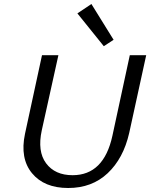

<svg xmlns="http://www.w3.org/2000/svg" viewBox="-20 -934 751 960"><path d="M499 -703 367 -867 437 -914 548 -735ZM321 6Q201 6 140 -68Q79 -142 105 -265L190 -658H272L189 -283Q166 -177 210.5 -117.5Q255 -58 343 -58Q499 -58 542 -255L629 -658H711L626 -269Q597 -142 518.5 -68Q440 6 321 6Z"/></svg>

Font: EauTest Medium
Style: Italic
Weight: 500
Italic angle: -12°
Designer: Christian Thalmann (Catharsis Fonts)
Version: Version 0.001;PS 000.001;hotconv 1.0.88;makeotf.lib2.5.64775